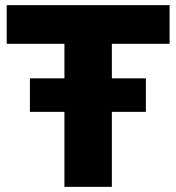

<svg xmlns="http://www.w3.org/2000/svg" viewBox="-20 -725 684 745"><path d="M230 0V-555H6V-705H638V-555H414V0ZM96 -291V-421H546V-291Z"/></svg>

Font: Nunito Sans 12pt ExtraLight 12pt Black
Style: Regular
Weight: 900
Version: Version 3.101;gftools[0.9.27]